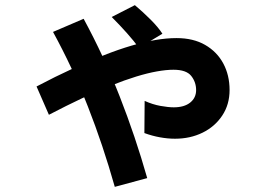

<svg xmlns="http://www.w3.org/2000/svg" viewBox="-20 -665 1040 746"><path d="M660 -126Q632 -126 601.5 -131.5Q571 -137 541 -148L542 -273Q573 -259 603.5 -253.5Q634 -248 655 -248Q696 -248 719 -266.5Q742 -285 742 -315Q742 -346 723 -370Q704 -394 654 -394Q626 -394 589.5 -387.5Q553 -381 509 -367.5Q465 -354 412.5 -333Q360 -312 299.5 -283.5Q239 -255 170 -219L122 -329Q196 -368 261.5 -398Q327 -428 384 -450.5Q441 -473 490.5 -487.5Q540 -502 583.5 -509.5Q627 -517 666 -517Q731 -517 777 -490.5Q823 -464 847.5 -418.5Q872 -373 872 -315Q872 -259 843.5 -216Q815 -173 767 -149.5Q719 -126 660 -126ZM426 61Q380 -102 321.5 -251Q263 -400 186 -541L305 -592Q384 -446 445 -290.5Q506 -135 552 27ZM520 -479Q501 -505 473.5 -536Q446 -567 414 -599L504 -645Q535 -619 565 -589Q595 -559 611 -534Z"/></svg>

Font: Murecho Thin
Style: Bold
Weight: 700
Version: Version 1.010